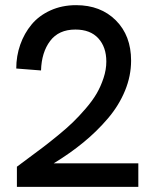

<svg xmlns="http://www.w3.org/2000/svg" viewBox="-20 -724 600 744"><path d="M45.5 -78Q59 -88.5 92.8 -113.2Q126.5 -138 148.5 -154.8Q170.5 -171.5 204.8 -199.5Q239 -227.5 262.2 -250Q285.5 -272.5 312 -303.2Q338.5 -334 354.5 -361.5Q370.5 -389 381.2 -421.5Q392 -454 392 -485.5Q392 -541.5 361 -575.5Q330 -609.5 272 -609.5Q207.5 -609.5 174.2 -565.2Q141 -521 139 -451L43 -458.5Q43 -507 58.5 -551Q74 -595 102.5 -629.2Q131 -663.5 175.8 -683.8Q220.5 -704 275 -704Q370 -704 429 -645Q488 -586 488 -489Q488 -430 464.5 -372.8Q441 -315.5 398.5 -265.5Q356 -215.5 304 -172.8Q252 -130 188 -91H516V0H45.5Z"/></svg>

Font: HK Grotesk Medium
Style: Regular
Weight: 500
Designer: Alfredo Marco Pradil
Foundry: Hanken Design Co.
Version: Version 3.001;FEAKit 1.0